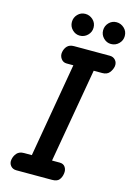

<svg xmlns="http://www.w3.org/2000/svg" viewBox="-165 -1243 905 1322"><g transform="rotate(15 287.0 -582.0)"><path d="M92 0Q65 0 50 -18.5Q35 -37 39.5 -62.5Q44 -89 61.2 -108.8Q78.5 -128.5 112.5 -128.5H167.5L283.5 -800H235.5Q210 -800 195.2 -821Q180.5 -842 185 -867Q189.5 -893.5 206 -911Q222.5 -928.5 254.5 -928.5H509.5Q534 -928.5 549.5 -911Q565 -893.5 561.5 -867Q557 -842 540.2 -821Q523.5 -800 489.5 -800H428.5L311.5 -128.5H366.5Q393.5 -128.5 406.2 -108.8Q419 -89 414.5 -62.5Q411 -37 396.5 -18.5Q382 0 346 0ZM495 -1008.5Q464.5 -1008.5 441.8 -1031.2Q419 -1054 419 -1086Q419 -1117.5 441 -1140.5Q463 -1163.5 495 -1163.5Q526 -1163.5 549.8 -1141.5Q573.5 -1119.5 573.5 -1086Q573.5 -1054 550.5 -1031.2Q527.5 -1008.5 495 -1008.5ZM272.5 -1008.5Q242 -1008.5 219.2 -1031.2Q196.5 -1054 196.5 -1086Q196.5 -1117.5 218.5 -1140.5Q240.5 -1163.5 272.5 -1163.5Q303.5 -1163.5 327.2 -1141.5Q351 -1119.5 351 -1086Q351 -1054 327.8 -1031.2Q304.5 -1008.5 272.5 -1008.5Z"/></g></svg>

Font: Edu VIC WA NT Hand
Style: Regular
Weight: 400
Designer: Tina and Corey Anderson, Eben Sorkin, Mirko Velimirovic
Foundry: Google for Education
Version: Version 1.000